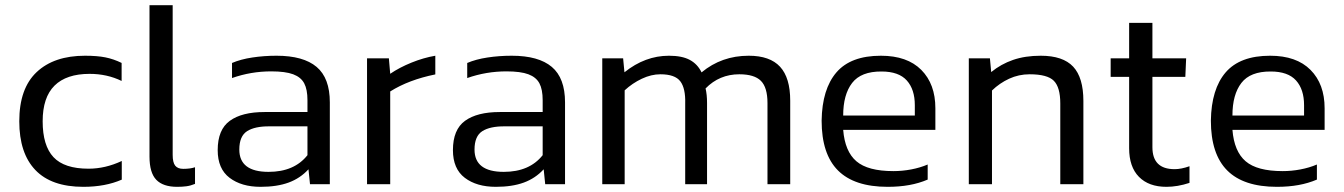

<svg xmlns="http://www.w3.org/2000/svg" viewBox="-20 -709 5173 739"><path d="M448.7 -17.6V-89.4Q385.3 -59.7 320.8 -59.7Q227.5 -59.7 185.9 -104.1Q144.2 -148.6 144.2 -242.2Q144.2 -334.2 189.9 -379.5Q235.7 -424.7 324.8 -424.7Q392.1 -424.7 448.1 -397.4V-466.8Q417.1 -481.9 385.6 -488.2Q354.1 -494.5 307.1 -494.5Q188.1 -494.5 121.1 -431.5Q54.2 -368.5 54.2 -242.2Q54.2 -119.4 116 -54.7Q177.8 10.1 300.7 10.1Q385.5 10.1 448.7 -17.6Z M730.6 -1.2V-65.3Q712.7 -59.1 685.3 -59.1Q664.2 -59.1 654.4 -71.3Q644.6 -83.5 644.6 -113.1V-688.9H555.4V-106.4Q555.4 -44.1 581.5 -17Q607.7 10.1 661.8 10.1Q680.8 10.1 697.1 8Q713.4 5.9 730.6 -1.2Z M1167.3 -57.4 1173.2 0H1249.5V-315Q1249.5 -408.6 1198.6 -451.5Q1147.6 -494.5 1044.3 -494.5Q995.8 -494.5 951.2 -487.7Q906.5 -481 873 -466.6V-408.6Q945.8 -434.3 1024.1 -434.3Q1078.5 -434.3 1108.5 -423.1Q1138.4 -411.8 1150.9 -388.3Q1163.4 -364.8 1163.4 -323.4V-277.8H998.2Q911.2 -277.8 864.6 -244Q817.9 -210.2 817.9 -131.2Q817.9 -59.3 863.7 -24.6Q909.4 10.1 982.9 10.1Q1046 10.1 1090.8 -6.3Q1135.5 -22.7 1167.3 -57.4ZM901.1 -133.3Q901.1 -184.9 931 -204.1Q960.9 -223.2 1017.6 -222.7H1163.4V-111.7Q1112.5 -47.5 1013.7 -47.5Q901.1 -47.5 901.1 -133.3Z M1481.9 0V-357Q1553.2 -401.9 1655.5 -422.6V-494.5Q1610.2 -486.8 1563.8 -468Q1517.4 -449.2 1481.9 -425L1476.8 -484.4H1392.7V0Z M2072.6 -57.4 2078.5 0H2154.8V-315Q2154.8 -408.6 2103.9 -451.5Q2053 -494.5 1949.6 -494.5Q1901.1 -494.5 1856.5 -487.7Q1811.8 -481 1778.3 -466.6V-408.6Q1851.2 -434.3 1929.4 -434.3Q1983.8 -434.3 2013.8 -423.1Q2043.7 -411.8 2056.2 -388.3Q2068.7 -364.8 2068.7 -323.4V-277.8H1903.5Q1816.6 -277.8 1769.9 -244Q1723.3 -210.2 1723.3 -131.2Q1723.3 -59.3 1769 -24.6Q1814.7 10.1 1888.3 10.1Q1951.4 10.1 1996.1 -6.3Q2040.8 -22.7 2072.6 -57.4ZM1806.4 -133.3Q1806.4 -184.9 1836.3 -204.1Q1866.2 -223.2 1922.9 -222.7H2068.7V-111.7Q2017.8 -47.5 1919 -47.5Q1806.4 -47.5 1806.4 -133.3Z M2384.3 0V-361.3Q2413.9 -388.7 2450.2 -405.9Q2486.6 -423.1 2521.9 -423.1Q2578 -423.1 2598.5 -396Q2619 -369 2617.3 -310.6V0H2701.4V-312.6Q2701.4 -344.8 2695.7 -368.6Q2748.9 -423.1 2825.6 -423.1Q2883.5 -423.1 2908.7 -397.8Q2934 -372.6 2934 -312.3V0H3021.5V-321.7Q3021.5 -409.6 2982.5 -452Q2943.5 -494.5 2861.8 -494.5Q2757.5 -494.5 2680.3 -430.4Q2664.9 -462.3 2635.1 -478.4Q2605.4 -494.5 2554.7 -494.5Q2462.9 -494.5 2383.5 -430.8L2378.4 -484.4H2298.1V0Z M3550.6 -17.8V-75.8Q3521.5 -63.4 3487.2 -56.9Q3452.8 -50.4 3418.7 -50.4Q3320.4 -50.4 3276.2 -88.3Q3232 -126.1 3225.4 -209.1H3580.2V-292.3Q3580.2 -385.3 3526.1 -439.9Q3471.9 -494.5 3370.5 -494.5Q3254.5 -494.5 3199.4 -430.4Q3144.2 -366.3 3142.4 -244.6Q3142.4 -115.9 3205.4 -52.9Q3268.4 10.1 3396.5 10.1Q3441.7 10.1 3479.6 3.2Q3517.5 -3.6 3550.6 -17.8ZM3372.8 -433.8Q3439.3 -433.8 3470.2 -399.3Q3501.1 -364.9 3501.1 -304.2V-264.3H3225.4Q3225.4 -345.1 3259.8 -389.7Q3294.2 -434.3 3372.8 -433.8Z M3798.1 0V-360.7Q3827.3 -389 3864.3 -406.1Q3901.3 -423.1 3942.9 -423.1Q4011.4 -423.1 4036.2 -398Q4061 -373 4061 -311V0H4149.9V-320.4Q4149.9 -410.3 4110.6 -452.4Q4071.2 -494.5 3985.8 -494.5Q3925.7 -494.5 3879.2 -478.4Q3832.6 -462.3 3795.1 -431.6L3790.2 -484.4H3708.9V0Z M4558.3 -5.1V-69.2Q4526.7 -57.9 4500.9 -57.9Q4415.6 -57.9 4415.6 -142.3V-413.2H4542.3L4545.4 -484.4H4415.6V-620.9H4326V-484.4H4254.9V-413.2H4326V-138.4Q4326 -66.7 4363.8 -28.3Q4401.6 10.1 4469.6 10.1Q4512.3 10.1 4558.3 -5.1Z M5048.7 -17.8V-75.8Q5019.7 -63.4 4985.3 -56.9Q4951 -50.4 4916.9 -50.4Q4818.6 -50.4 4774.4 -88.3Q4730.2 -126.1 4723.6 -209.1H5078.4V-292.3Q5078.4 -385.3 5024.2 -439.9Q4970.1 -494.5 4868.6 -494.5Q4752.7 -494.5 4697.5 -430.4Q4642.4 -366.3 4640.6 -244.6Q4640.6 -115.9 4703.6 -52.9Q4766.5 10.1 4894.7 10.1Q4939.9 10.1 4977.7 3.2Q5015.6 -3.6 5048.7 -17.8ZM4871 -433.8Q4937.4 -433.8 4968.4 -399.3Q4999.3 -364.9 4999.3 -304.2V-264.3H4723.6Q4723.6 -345.1 4758 -389.7Q4792.3 -434.3 4871 -433.8Z"/></svg>

Font: Arad-FD-VF Thin
Style: Regular
Weight: 100
Designer: Mohammad Darvishi
Version: Version 1.010;September 21, 2024;FontCreator 15.0.0.2992 64-